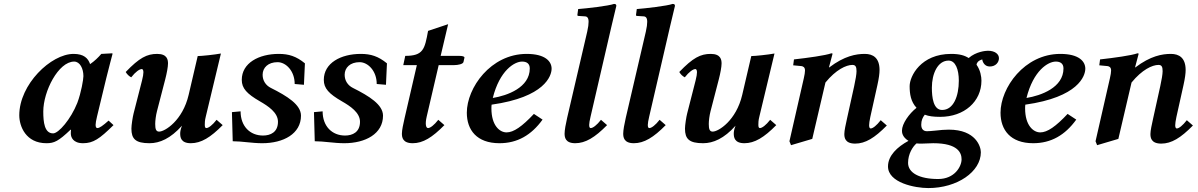

<svg xmlns="http://www.w3.org/2000/svg" viewBox="-20 -718 6090 976"><path d="M340 -39C340 -21 351 10 402 10C454 10 486 -12 557 -82L532 -105C503.5 -79.5 486 -67 475 -67C470 -67 466 -71 466 -83C466 -92 468.4 -105.9 473 -125L520.3 -321C529.7 -359.9 552 -443.8 552 -443.8C552 -445.8 551.8 -447 550 -447L495 -444C479.2 -425.6 461.1 -408 438 -392C428 -422 406 -444 354 -444C239 -444 78 -289 78 -132C78 -76 111.5 10 216 10C255.5 10 277 0 339 -59L341 -58C340 -52.3 340 -43 340 -39ZM373 -195C340 -112 278 -40 250 -40C206 -40 200 -97 200 -151C200 -254 277 -405 357 -405C386 -405 404 -370 404 -331C404 -315 393 -248 373 -195Z M820 -315C827.8 -345.1 834 -378 834 -395C834 -413 831 -444 779 -444C727 -444 688.5 -424.5 619 -352C626 -340.3 634.7 -331.3 647 -325C669 -353 689 -367 701 -367C705 -367 709 -362 709 -351C709 -342 706.9 -328 702 -309L659 -141C654.6 -123.8 648 -82 648 -64C648 -12 669 10 740 10C792 10 847 -14 905 -79C896 -57 896 -43 896 -39C896 -21 899 10 950 10C1002 10 1050 -19 1112 -82L1081 -109C1060 -82 1040 -67 1029 -67C1024 -67 1021 -71 1021 -83C1021 -92 1021 -106 1026 -125L1103 -446C1071 -440 1004 -433 985 -433L939 -236C908.5 -105.1 818 -49 789 -49C773 -49 769 -62 769 -88C769 -104 772.3 -131.2 778 -153Z M1313 10C1421 10 1510 -38 1510 -130C1510 -186 1439.8 -229.6 1357 -271C1331 -284 1315 -308 1315 -338C1315 -374 1343 -402 1391 -402C1433 -402 1478 -358 1478 -291L1525 -287L1530 -396C1486 -432 1448 -444 1397 -444C1296 -444 1209 -398 1209 -312C1209 -269 1235 -241 1301 -203C1342.9 -178.9 1393 -146 1393 -99C1393 -46 1355 -29 1317 -29C1251 -29 1203 -76 1203 -152L1159 -148L1163 0C1210 0 1261 10 1313 10Z M1730 10C1838 10 1927 -38 1927 -130C1927 -186 1856.8 -229.6 1774 -271C1748 -284 1732 -308 1732 -338C1732 -374 1760 -402 1808 -402C1850 -402 1895 -358 1895 -291L1942 -287L1947 -396C1903 -432 1865 -444 1814 -444C1713 -444 1626 -398 1626 -312C1626 -269 1652 -241 1718 -203C1759.9 -178.9 1810 -146 1810 -99C1810 -46 1772 -29 1734 -29C1668 -29 1620 -76 1620 -152L1576 -148L1580 0C1627 0 1678 10 1730 10Z M2037 -119C2029.8 -87.8 2023 -56 2023 -39C2023 -21 2026 10 2078 10C2130 10 2177 -19 2239 -82L2208 -109C2187 -82 2167 -67 2156 -67C2144.6 -67 2140.4 -88 2149 -125L2210 -387H2289C2307 -387 2334 -392 2336 -403L2341 -425C2341 -431 2332 -434 2313 -434H2220L2258 -595L2156 -561C2139 -468 2132 -434 2040 -434L2030 -387H2099Z M2784 -369C2784 -405 2753 -444 2657 -444C2474 -444 2353 -271 2353 -145C2353 -58 2403 10 2519 10C2610 10 2681 -31 2738 -110L2694 -139C2634 -75 2591 -45 2555 -45C2520 -45 2478 -80 2478 -167C2478 -171 2478 -178 2479 -186C2749 -224 2784 -332 2784 -369ZM2673 -370C2673 -273 2559 -232 2485 -220C2520 -360 2595 -405 2634 -405C2657 -405 2673 -395 2673 -370Z M3088 -583 3113 -688C3113 -695 3110 -698 3101 -698C3074 -688 2960 -675 2919 -672L2915 -642C2915 -639 2916 -637 2920 -637L2951 -635C2964 -635 2972 -629 2972 -607C2972 -596 2970.1 -578.8 2965 -557L2863 -119C2855.8 -88 2850 -56 2850 -39C2850 -21 2853 10 2904 10C2956 10 3004 -19 3066 -82L3035 -109C3014 -82 2994 -67 2983 -67C2978 -67 2975 -71 2975 -83C2975 -92 2977.6 -105.9 2982 -125Z M3386 -583 3411 -688C3411 -695 3408 -698 3399 -698C3372 -688 3258 -675 3217 -672L3213 -642C3213 -639 3214 -637 3218 -637L3249 -635C3262 -635 3270 -629 3270 -607C3270 -596 3268.1 -578.8 3263 -557L3161 -119C3153.8 -88 3148 -56 3148 -39C3148 -21 3151 10 3202 10C3254 10 3302 -19 3364 -82L3333 -109C3312 -82 3292 -67 3281 -67C3276 -67 3273 -71 3273 -83C3273 -92 3275.6 -105.9 3280 -125Z M3634 -315C3641.8 -345.1 3648 -378 3648 -395C3648 -413 3645 -444 3593 -444C3541 -444 3502.5 -424.5 3433 -352C3440 -340.3 3448.7 -331.3 3461 -325C3483 -353 3503 -367 3515 -367C3519 -367 3523 -362 3523 -351C3523 -342 3520.9 -328 3516 -309L3473 -141C3468.6 -123.8 3462 -82 3462 -64C3462 -12 3483 10 3554 10C3606 10 3661 -14 3719 -79C3710 -57 3710 -43 3710 -39C3710 -21 3713 10 3764 10C3816 10 3864 -19 3926 -82L3895 -109C3874 -82 3854 -67 3843 -67C3838 -67 3835 -71 3835 -83C3835 -92 3835 -106 3840 -125L3917 -446C3885 -440 3818 -433 3799 -433L3753 -236C3722.5 -105.1 3632 -49 3603 -49C3587 -49 3583 -62 3583 -88C3583 -104 3586.3 -131.2 3592 -153Z M4195 -375 4194 -376 4212 -444C4212 -446.6 4210 -447 4206 -447C4175 -436 4088 -424 4016 -416L4012 -386L4054 -382C4063 -380.7 4072.1 -376 4072.1 -359.5C4072.1 -350.4 4070 -337.6 4066 -320L3993 0L4001 20L4109 -12L4176 -298.5C4229.5 -364 4281.5 -388 4313 -388C4329.5 -388 4334 -378 4334 -356C4334 -341 4329 -312 4322 -280L4286 -117C4279.2 -86 4272 -54 4272 -37C4272 -19 4275 12 4327 12C4379 12 4426 -17 4488 -80L4457 -107C4436 -80 4417 -65 4406 -65C4402 -65 4398 -69 4398 -81C4398 -90 4400 -104 4404 -123L4440 -285C4448 -321 4451 -345 4451 -362C4451 -424 4418 -444 4376 -444C4332 -444 4272.5 -434 4195 -375Z M4969 -308C4969 -328 4964 -361 4944 -389C4945 -397 4950 -409 4973 -416C4973 -416 4977 -380 5012 -380C5041 -380 5058 -401 5058 -422C5058 -443 5038 -460 5002 -460C4991 -460 4942 -456 4904 -423C4884 -436 4858 -444 4815 -444C4661 -444 4604 -331 4604 -280C4604 -240 4610 -201 4639 -170C4601 -140 4565 -89 4565 -54C4565 -45 4566 -22 4598 -2C4541 29 4494 73 4494 128C4494 211 4631 238 4699 238C4846 238 4966 155 4966 56C4966 28 4941 -59 4803 -59C4785 -59 4757 -57 4734 -54C4715 -52 4700 -51 4692 -51C4675 -51 4663 -61 4663 -84C4663 -106 4670 -121 4681 -135C4701 -127 4726 -124 4759 -124C4882 -124 4969 -202 4969 -308ZM4667 12C4685 12 4705 10 4724 10C4851 10 4868 60 4868 92C4868 128 4833 192 4749 192C4652 192 4596 160 4596 110C4596 64 4620 27 4639 11C4647 12 4656 12 4667 12ZM4854 -308C4854 -229 4827 -159 4769 -159C4724 -159 4717 -224 4717 -272C4717 -344 4747 -410 4802 -410C4837 -410 4854 -365 4854 -308Z M5497 -369C5497 -405 5466 -444 5370 -444C5187 -444 5066 -271 5066 -145C5066 -58 5116 10 5232 10C5323 10 5394 -31 5451 -110L5407 -139C5347 -75 5304 -45 5268 -45C5233 -45 5191 -80 5191 -167C5191 -171 5191 -178 5192 -186C5462 -224 5497 -332 5497 -369ZM5386 -370C5386 -273 5272 -232 5198 -220C5233 -360 5308 -405 5347 -405C5370 -405 5386 -395 5386 -370Z M5751 -375 5750 -376 5768 -444C5768 -446.6 5766 -447 5762 -447C5731 -436 5644 -424 5572 -416L5568 -386L5610 -382C5619 -380.7 5628.1 -376 5628.1 -359.5C5628.1 -350.4 5626 -337.6 5622 -320L5549 0L5557 20L5665 -12L5732 -298.5C5785.5 -364 5837.5 -388 5869 -388C5885.5 -388 5890 -378 5890 -356C5890 -341 5885 -312 5878 -280L5842 -117C5835.2 -86 5828 -54 5828 -37C5828 -19 5831 12 5883 12C5935 12 5982 -17 6044 -80L6013 -107C5992 -80 5973 -65 5962 -65C5958 -65 5954 -69 5954 -81C5954 -90 5956 -104 5960 -123L5996 -285C6004 -321 6007 -345 6007 -362C6007 -424 5974 -444 5932 -444C5888 -444 5828.5 -434 5751 -375Z"/></svg>

Font: Linux Libertine O
Style: Bold Italic
Weight: 700
Italic angle: -11.5°
Designer: Philipp H. Poll
Foundry: Philipp H. Poll
Version: Version 4.1.0